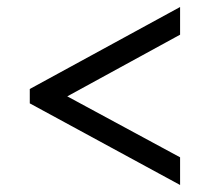

<svg xmlns="http://www.w3.org/2000/svg" viewBox="-20 -632 599 548"><path d="M494 -104 65 -337V-378L494 -612V-533L172 -357L494 -183Z"/></svg>

Font: Noto Serif Tamil
Style: Bold Italic
Weight: 700
Italic angle: -12°
Designer: Indian Type Foundry, Tom Grace, and the Monotype Design Team
Foundry: Monotype Imaging Inc.
Version: Version 2.003; ttfautohint (v1.8.4.7-5d5b)